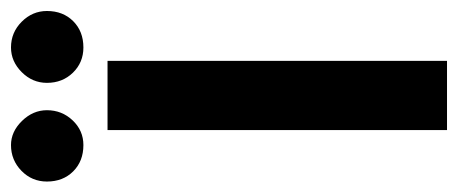

<svg xmlns="http://www.w3.org/2000/svg" viewBox="-284 -586 853 358"><g transform="rotate(-90 143.0 -406.5)"><path d="M209 -633V0H80V-633ZM-16 -746Q-16 -774 4 -793.5Q24 -813 52 -813Q77 -813 97 -792.5Q117 -772 117 -746Q117 -718 98 -698Q79 -678 52 -678Q22 -678 3 -697Q-16 -716 -16 -746ZM168 -746Q168 -773 188 -793Q208 -813 234 -813Q262 -813 282 -793Q302 -773 302 -746Q302 -716 283 -697Q264 -678 234 -678Q206 -678 187 -697.5Q168 -717 168 -746Z"/></g></svg>

Font: Tajawal
Style: Bold
Weight: 700
Designer: Boutros Fonts
Foundry: Created by Boutros International 2017
Version: Version 1.700